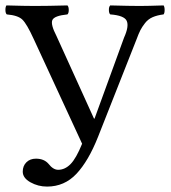

<svg xmlns="http://www.w3.org/2000/svg" viewBox="-20 -667 630 709"><path d="M104.5 -522.9Q79.1 -578.6 62.7 -594.5Q46.4 -610.4 4.9 -613.8Q0 -618.7 0 -630.4Q0 -642.1 3.9 -647Q71.8 -645 107.9 -645Q154.8 -645 229 -647Q233.9 -642.1 233.9 -630.1Q233.9 -618.2 229 -613.8Q180.2 -608.9 173.3 -592.8Q166.5 -576.7 188.5 -534.2L327.1 -229H329.1L438 -527.8Q457 -569.8 448 -589.8Q439 -609.9 387.2 -613.8Q382.3 -617.7 382.1 -629.9Q381.8 -642.1 387.2 -647Q461.4 -645 496.1 -645Q523.9 -645 584 -647Q587.9 -642.1 587.9 -630.1Q587.9 -618.2 584 -613.8Q560.1 -610.8 543.5 -603.5Q526.9 -596.2 515.6 -581.8Q504.4 -567.4 498.3 -555.4Q492.2 -543.5 483.9 -521L341.8 -161.1Q306.6 -72.3 262.2 -25.1Q217.8 22 153.8 22Q120.6 22 92.3 6.1Q64 -9.8 64 -33.2Q64 -54.2 77.4 -67.6Q90.8 -81.1 112.8 -81.1Q142.6 -81.1 159.2 -62Q176.3 -40 194.8 -40Q219.7 -40 240.5 -61Q261.2 -82 283.2 -136.2Z"/></svg>

Font: Linux Libertine O
Style: Regular
Weight: 400
Designer: Philipp H. Poll
Foundry: Philipp H. Poll
Version: Version 5.3.0